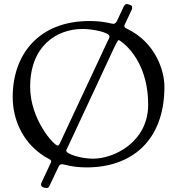

<svg xmlns="http://www.w3.org/2000/svg" viewBox="-20 -828 893 968"><path d="M44 -339C44 -228 92 -119 186 -52C226 -23 238 -26 238 -14C238 -12 237 -10 236 -7L190 91C187 96 187 101 187 103C187 115 204 120 215 120C224 120 225 117 230 108L274 15C279 4 284 0 292 0C305 0 342 16 417 16C636 16 809 -111 809 -392C809 -468 766 -615 618 -684C608 -689 607 -693 607 -697C607 -702 611 -708 614 -715L645 -781C646 -785 646 -788 646 -790C646 -799 643 -801 633 -804C631 -804 624 -808 621 -808C608 -808 604 -795 600 -787L571 -725C565 -713 560 -708 552 -708C538 -708 507 -722 431 -722C176 -722 44 -554 44 -339ZM132 -390C132 -594 263 -682 397 -682C443 -682 532 -666 532 -644C532 -637 527 -629 522 -619L281 -104C278 -97 275 -94 271 -94C252 -94 132 -226 132 -390ZM314 -68C314 -72 317 -78 321 -85C568 -612 570 -626 579 -626C582 -626 727 -540 727 -300C727 -116 560 -28 449 -28C387 -28 314 -52 314 -68Z"/></svg>

Font: OFL Sorts Mill Goudy
Style: Regular
Weight: 500
Version: Version 003.000